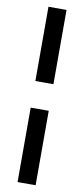

<svg xmlns="http://www.w3.org/2000/svg" viewBox="-103 -777 445 1016"><g transform="rotate(10 119.5 -269.0)"><path d="M71 -341V-740H168V-341ZM71 202V-198H168V202Z"/></g></svg>

Font: Readex Pro
Style: Regular
Weight: 400
Designer: Bonnie Shaver-Troup, Thomas Jockin
Foundry: Lexend
Version: Version 1.204; ttfautohint (v1.8.4.7-5d5b)